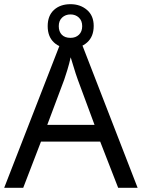

<svg xmlns="http://www.w3.org/2000/svg" viewBox="-20 -898 679 918"><path d="M545 0 459 -221H176L91 0H0L279 -717H360L638 0ZM352 -517Q349 -525 342 -546Q335 -567 328.5 -589.5Q322 -612 318 -624Q311 -593 302 -563.5Q293 -534 287 -517L206 -301H432ZM317 -667Q268 -667 238 -695Q208 -723 208 -773Q208 -823 238 -850.5Q268 -878 317 -878Q364 -878 396 -850.5Q428 -823 428 -774Q428 -723 396.5 -695Q365 -667 317 -667ZM317 -717Q342 -717 357.5 -732Q373 -747 373 -773Q373 -799 357 -814Q341 -829 317 -829Q293 -829 277 -814Q261 -799 261 -773Q261 -747 275.5 -732Q290 -717 317 -717Z"/></svg>

Font: Noto Sans Myanmar UI
Style: Regular
Weight: 400
Designer: Monotype Design Team
Foundry: Monotype Imaging Inc.
Version: Version 2.103; ttfautohint (v1.8.4.7-5d5b)